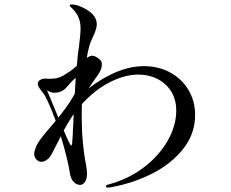

<svg xmlns="http://www.w3.org/2000/svg" viewBox="-20 -841 1040 865"><path d="M859 -323Q859 -238 805.5 -170.5Q752 -103 667.5 -60Q583 -17 488 1Q475 4 467 4Q457 4 457 -1Q457 -7 469 -10Q556 -33 625.5 -85Q695 -137 734.5 -205.5Q774 -274 774 -343Q774 -392 751.5 -428.5Q729 -465 690 -485Q651 -505 604 -505Q542 -505 474.5 -470.5Q407 -436 349 -372Q348 -355 348 -321Q348 -196 369 -90Q372 -72 372 -59Q372 -34 362.5 -21Q353 -8 341 -8Q325 -8 312.5 -21Q300 -34 296 -55Q285 -126 254 -227Q241 -203 216 -153Q206 -132 192.5 -122Q179 -112 166 -112Q154 -112 144 -122.5Q134 -133 134 -148Q134 -158 138 -167Q143 -187 161.5 -212.5Q180 -238 216 -279L231 -297Q192 -402 172 -425Q150 -451 150 -463Q150 -474 160.5 -480.5Q171 -487 182 -487L202 -486Q223 -486 236 -489Q249 -492 264 -500Q294 -517 326 -544Q331 -604 336 -633Q343 -688 343 -713Q343 -765 309 -799Q306 -803 300 -808Q294 -813 294 -816Q294 -821 304 -821Q323 -821 351 -808Q416 -778 416 -732Q416 -712 401 -680Q385 -647 381 -628Q376 -611 371 -580Q386 -590 396 -590Q410 -590 429 -573Q439 -566 439 -551Q439 -528 420 -502Q413 -493 395 -466Q385 -450 379 -442Q405 -463 430 -478Q534 -543 628 -543Q695 -543 747.5 -514Q800 -485 829.5 -435Q859 -385 859 -323ZM243 -311Q244 -313 263 -337Q294 -377 317 -419L321 -490Q310 -482 301 -471.5Q292 -461 289 -458Q279 -446 271 -439Q263 -432 252 -428Q240 -423 224 -423Q210 -423 192 -434ZM312 -326Q308 -322 302 -312Q284 -284 267 -253Q292 -194 299 -186L300 -185Q302 -185 303.5 -189.5Q305 -194 305 -195L308 -238Q308 -254 310 -280Z"/></svg>

Font: Shippori Mincho Medium
Style: Regular
Weight: 500
Designer: FONTDASU
Foundry: FONTDASU / Google Inc. / but / Adobe
Version: Version 3.110; ttfautohint (v1.8.3)